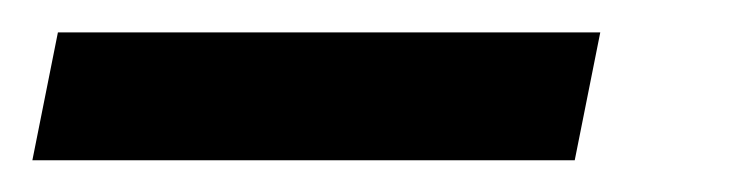

<svg xmlns="http://www.w3.org/2000/svg" viewBox="-100 65 461 121"><path d="M262.2 166H-79.6L-63.5 85.4H278.3Z"/></svg>

Font: Charis SIL Afr
Style: Bold Italic
Weight: 700
Italic angle: -11°
Foundry: SIL International
Version: Version 5.000